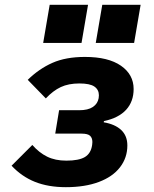

<svg xmlns="http://www.w3.org/2000/svg" viewBox="-20 -764 640 796"><path d="M28 -77 114 -163Q142 -131 175.5 -114.5Q209 -98 255 -98Q307 -98 332 -113Q357 -128 362 -163Q363 -169 363 -175Q363 -192 353.5 -201Q344 -210 318 -210H209L225 -307H308Q345 -307 365 -320.5Q385 -334 389 -357Q390 -363 390 -369Q390 -392 371.5 -405Q353 -418 309 -418Q264 -418 232 -403Q200 -388 170 -356L95 -433Q142 -479 197.5 -503.5Q253 -528 332 -528Q429 -528 481.5 -491.5Q534 -455 534 -395Q534 -343 503 -309Q472 -275 411 -262L410 -257Q457 -249 482.5 -225Q508 -201 508 -161Q508 -110 477.5 -70.5Q447 -31 389.5 -9.5Q332 12 253 12Q180 12 125 -10Q70 -32 28 -77ZM345 -744 318 -586H159L186 -744ZM563 -744 536 -586H377L404 -744Z"/></svg>

Font: iA Writer Mono V
Style: Regular
Weight: 400
Italic angle: -9.5°
Designer: Mike Abbink, Paul van der Laan, Pieter van Rosmalen
Foundry: Bold Monday
Version: Version 2.000